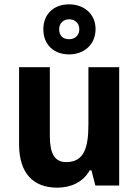

<svg xmlns="http://www.w3.org/2000/svg" viewBox="-20 -856 640 886"><path d="M299 -605C369 -605 421 -651 421 -722C421 -791 368 -836 299 -836C228 -836 180 -791 180 -721C180 -650 228 -605 299 -605ZM299 -675C269 -675 253 -693 253 -721C253 -749 273 -767 299 -767C326 -767 346 -749 346 -721C346 -693 326 -675 299 -675ZM530 -546H388V-282C388 -170 366 -108 285 -108C232 -108 210 -148 210 -228V-546H68V-190C68 -56 134 10 244 10C307 10 363 -15 394 -70H402L420 0H530Z"/></svg>

Font: Noto Sans Myanmar SemiCondensed
Style: Bold
Weight: 700
Width: 4
Designer: Monotype Design Team
Foundry: Monotype Imaging Inc.
Version: Version 2.107